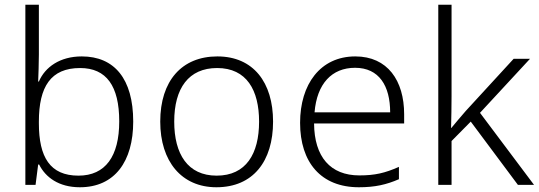

<svg xmlns="http://www.w3.org/2000/svg" viewBox="-20 -780 2275 810"><path d="M144 -550V-760H87V0H130L141 -86H145C172 -32 228 10 317 10C464 10 542 -99 542 -267C542 -448 462 -542 325 -542C233 -542 170 -497 144 -436H141C142 -463 144 -512 144 -550ZM318 -493C429 -493 483 -417 483 -268C483 -121 425 -39 311 -39C191 -39 144 -117 144 -260V-267C144 -414 194 -493 318 -493Z M1132 -267C1132 -432 1049 -542 897 -542C747 -542 656 -439 656 -267C656 -99 746 10 893 10C1048 10 1132 -100 1132 -267ZM715 -267C715 -408 776 -493 896 -493C1021 -493 1073 -399 1073 -267C1073 -131 1018 -39 894 -39C772 -39 715 -130 715 -267Z M1479 -542C1331 -542 1246 -424 1246 -262C1246 -95 1334 10 1494 10C1562 10 1610 -1 1663 -24V-76C1604 -50 1562 -40 1496 -40C1374 -40 1306 -118 1305 -259H1685V-298C1685 -440 1615 -542 1479 -542ZM1478 -494C1579 -494 1626 -418 1626 -306H1307C1317 -427 1380 -494 1478 -494Z M1885 -374V-760H1829V0H1885V-185L1966 -267L2165 0H2233L2005 -304L2216 -532H2147L1945 -312C1925 -290 1902 -261 1884 -240H1883C1884 -284 1885 -332 1885 -374Z"/></svg>

Font: Noto Sans Kannada Light
Style: Regular
Weight: 300
Designer: Jelle Bosma - Monotype Design Team
Foundry: Monotype Imaging Inc.
Version: Version 2.005